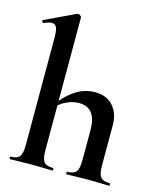

<svg xmlns="http://www.w3.org/2000/svg" viewBox="-110 -803 728 881"><g transform="rotate(15 254.5 -362.5)"><path d="M21 0Q19 0 19 -6Q19 -12 21 -12Q52 -12 63.5 -26.5Q75 -41 75 -81V-589Q75 -623 69 -638.5Q63 -654 46 -654Q32 -654 8 -643Q5 -642 2 -648Q-1 -654 1 -655L147 -724Q149 -725 150 -725Q151 -725 152 -725Q157 -725 162.5 -720.5Q168 -716 168 -712V-81Q168 -41 179.5 -26.5Q191 -12 222 -12Q226 -12 226 -6Q226 0 222 0Q202 0 176.5 -1Q151 -2 122 -2Q93 -2 67 -1Q41 0 21 0ZM290 0Q288 0 288 -6Q288 -12 290 -12Q321 -12 332.5 -26.5Q344 -41 344 -81V-225Q344 -331 262 -331Q232 -331 200.5 -316Q169 -301 151 -275L145 -287Q180 -337 224 -367.5Q268 -398 320 -398Q376 -398 406.5 -363Q437 -328 437 -273V-81Q437 -41 448.5 -26.5Q460 -12 491 -12Q495 -12 495 -6Q495 0 491 0Q471 0 445.5 -1Q420 -2 391 -2Q362 -2 336 -1Q310 0 290 0Z"/></g></svg>

Font: Cormorant Infant Light
Style: Regular
Weight: 300
Designer: Christian Thalmann (Catharsis Fonts)
Foundry: Catharsis Fonts
Version: Version 4.001